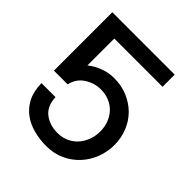

<svg xmlns="http://www.w3.org/2000/svg" viewBox="-195 -818 960 960"><g transform="rotate(45 285.0 -338.5)"><path d="M286 15Q240 15 197.5 4Q155 -7 121.5 -31.5Q88 -56 68 -95Q48 -134 47 -191H146Q149 -129 187 -100Q225 -71 279 -71Q313 -71 340 -83.5Q367 -96 386 -117.5Q405 -139 415.5 -167.5Q426 -196 426 -228Q426 -260 415.5 -287.5Q405 -315 386 -335.5Q367 -356 339.5 -367.5Q312 -379 279 -379Q234 -379 194.5 -353.5Q155 -328 144 -279H47V-692H488V-606H147V-416Q176 -439 212 -452.5Q248 -466 286 -466Q339 -466 382.5 -447.5Q426 -429 457.5 -397.5Q489 -366 506.5 -322.5Q524 -279 524 -230Q524 -182 507 -137.5Q490 -93 458.5 -59Q427 -25 383.5 -5Q340 15 286 15Z"/></g></svg>

Font: Gen
Style: Regular
Weight: 400
Version: Version 1.000;PS 001.001;hotconv 1.0.56